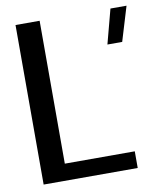

<svg xmlns="http://www.w3.org/2000/svg" viewBox="-78 -737 668 800"><g transform="rotate(-10 256.0 -337.5)"><path d="M405 -528.5H467.5L511.5 -674H443.5ZM42 0H440V-70.5H144V-675H42Z"/></g></svg>

Font: Anybody UltraCondensed Thin
Style: Regular
Weight: 400
Version: Version 1.111